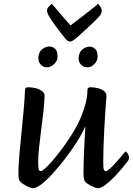

<svg xmlns="http://www.w3.org/2000/svg" viewBox="-20 -988 706 1021"><path d="M155 13Q148 13 131.5 6Q115 -1 99.5 -12Q84 -23 81 -34Q79 -41 78.5 -51.5Q78 -62 78 -77Q78 -107 82.5 -157.5Q87 -208 93 -269.5Q99 -331 105 -393.5Q111 -456 113 -510Q113 -524 129 -524Q149 -524 169.5 -519Q190 -514 203.5 -504Q217 -494 217 -478Q216 -440 210.5 -392Q205 -344 198.5 -294.5Q192 -245 187.5 -201.5Q183 -158 183 -129Q183 -96 186 -87Q189 -78 197 -78Q205 -78 227.5 -99.5Q250 -121 279.5 -157.5Q309 -194 340 -239.5Q371 -285 396 -333Q418 -379 431.5 -424Q445 -469 445 -510Q445 -524 462 -524Q481 -524 500.5 -519Q520 -514 533 -504Q546 -494 546 -478Q546 -476 544 -450.5Q542 -425 539.5 -385.5Q537 -346 534.5 -299.5Q532 -253 530.5 -208.5Q529 -164 529 -129Q529 -96 532 -87Q535 -78 543 -78Q549 -78 562.5 -89.5Q576 -101 591.5 -118Q607 -135 620 -150.5Q633 -166 640 -175Q646 -182 648 -182Q653 -182 659.5 -171Q666 -160 666 -149Q666 -139 661 -133Q650 -118 629.5 -93.5Q609 -69 585 -44.5Q561 -20 538.5 -3.5Q516 13 500 13Q493 13 476.5 6Q460 -1 444.5 -12Q429 -23 427 -34Q425 -41 424.5 -51.5Q424 -62 424 -77Q424 -102 425.5 -145Q427 -188 429.5 -234Q432 -280 434 -317Q418 -280 390.5 -236Q363 -192 329.5 -148.5Q296 -105 263 -68Q230 -31 201.5 -9Q173 13 155 13ZM230 -630Q210 -630 197 -644Q184 -658 184 -678Q184 -708 202.5 -724.5Q221 -741 243 -741Q259 -741 272.5 -729Q286 -717 286 -686Q286 -665 268 -647.5Q250 -630 230 -630ZM446 -630Q425 -630 411.5 -643.5Q398 -657 398 -677Q398 -707 416.5 -723.5Q435 -740 456 -740Q473 -740 486 -728Q499 -716 499 -686Q499 -665 482 -647.5Q465 -630 446 -630ZM353 -767Q344 -767 334 -775Q318 -794 299 -818.5Q280 -843 263.5 -866.5Q247 -890 239 -905Q230 -920 230 -933Q230 -942 239 -952Q248 -962 256 -968Q258 -965 269 -952Q280 -939 295.5 -921Q311 -903 327 -884.5Q343 -866 355 -853Q374 -867 398 -885.5Q422 -904 444.5 -921.5Q467 -939 483 -952Q499 -965 501 -968Q508 -961 514.5 -951Q521 -941 521 -931Q521 -919 514 -909Q509 -901 490.5 -882.5Q472 -864 448 -842Q424 -820 403 -801Q382 -782 372 -775Q361 -767 353 -767Z"/></svg>

Font: BriemHand
Style: Regular
Weight: 400
Designer: Gunnlaugur SE Briem, Eben Sorkin
Foundry: Sorkin Type
Version: Version 1.001; ttfautohint (v1.8.4.7-5d5b)